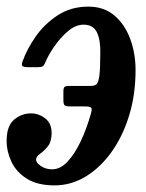

<svg xmlns="http://www.w3.org/2000/svg" viewBox="-30 -550 442 580"><path d="M-10 -124Q-10 -169.5 12.5 -188.5Q35 -207.5 63.5 -207.5Q87 -207.5 106.5 -192.5Q126 -177.5 126 -147.5Q125.5 -121 114 -107.2Q102.5 -93.5 90.8 -85.2Q79 -77 79 -67.5Q79 -58.5 93.5 -48.5Q108 -38.5 127.5 -38.5Q152 -38.5 173.8 -61.5Q195.5 -84.5 213.8 -123Q232 -161.5 245 -208Q248.5 -220.5 245.5 -224.5Q242.5 -228.5 226.5 -228.5H181.5Q169.5 -228.5 165.5 -231.8Q161.5 -235 161.5 -247V-274Q161.5 -285 165.5 -287.8Q169.5 -290.5 180 -290.5H245Q255 -290.5 261 -295Q267 -299.5 270 -320Q273 -340.5 273 -388.5Q274 -428 263 -451.8Q252 -475.5 222 -475.5Q198.5 -475.5 175 -455.5Q151.5 -435.5 133 -408.2Q114.5 -381 106 -359.5Q103 -352 98.8 -349.5Q94.5 -347 82.5 -347H57.5Q42.5 -347 38.2 -350Q34 -353 38 -364Q50.5 -400 77 -438.5Q103.5 -477 143.8 -503.5Q184 -530 237 -530Q284 -530 315.5 -503.2Q347 -476.5 363.2 -432.8Q379.5 -389 379.5 -338Q379.5 -264 360 -200.8Q340.5 -137.5 306.5 -90.2Q272.5 -43 228.5 -16.5Q184.5 10 135 10Q83 10 51 -10.2Q19 -30.5 4.5 -61.5Q-10 -92.5 -10 -124Z"/></svg>

Font: Besley* Condensed Medium
Style: Italic
Weight: 500
Width: 3
Italic angle: -13°
Designer: Owen Earl
Foundry: indestructible type*
Version: Version 3.000; ttfautohint (v1.8.3)